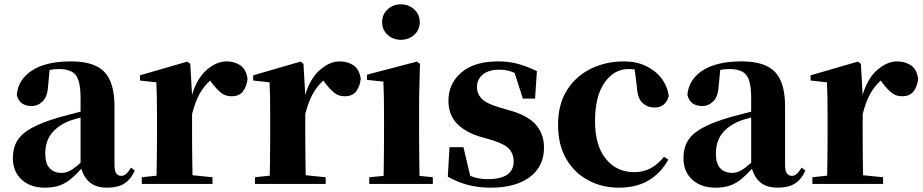

<svg xmlns="http://www.w3.org/2000/svg" viewBox="-20 -845 4240 882"><path d="M350.1 -97.2V-305.2Q332.5 -300.3 318.4 -296.1Q304.2 -292 294.9 -288.1Q242.7 -266.1 215.3 -230Q188 -193.8 188 -139.2Q188 -94.2 207.8 -72.5Q227.5 -50.8 263.2 -50.8Q283.2 -50.8 302.7 -61.5Q322.3 -72.3 350.1 -97.2ZM136.2 -503.9 151.9 -509.8ZM582 -75.2 599.1 -61Q580.1 -19.5 550 -1.2Q520 17.1 472.2 17.1Q422.4 17.1 393.8 -6.1Q365.2 -29.3 354 -69.8Q328.6 -42 305.2 -22.5Q281.7 -2.9 253.4 7.1Q225.1 17.1 185.1 17.1Q120.6 17.1 79.8 -19.5Q39.1 -56.2 39.1 -119.1Q39.1 -164.6 58.8 -197.8Q78.6 -231 125 -256.8Q171.4 -282.7 252 -306.2Q272.9 -312 298.3 -318.6Q323.7 -325.2 350.1 -332V-393.1Q350.1 -471.2 328.6 -499.5Q307.1 -527.8 250 -527.8Q228 -527.8 208 -523.9L201.2 -453.1Q198.7 -401.9 176.5 -379.9Q154.3 -357.9 126 -357.9Q69.3 -357.9 57.1 -409.2Q63 -479.5 127 -521.2Q190.9 -563 307.1 -563Q413.6 -563 459.7 -514.4Q505.9 -465.8 505.9 -356.9V-87.9Q505.9 -59.6 514.4 -48.3Q522.9 -37.1 537.1 -37.1Q548.3 -37.1 558.1 -44.9Q567.9 -52.7 582 -75.2Z M854 -551.8 862.3 -409.2Q884.8 -485.4 929.9 -524.2Q975.1 -563 1020 -563Q1055.2 -563 1082.5 -545.9Q1109.9 -528.8 1117.2 -483.9Q1114.3 -451.2 1097.4 -427Q1080.6 -402.8 1043 -402.8Q1014.6 -402.8 994.6 -419.4Q974.6 -436 954.1 -462.9L945.3 -475.1Q915 -447.3 895.8 -411.9Q876.5 -376.5 862.3 -320.8V-237.8Q862.3 -210.4 862.5 -175.5Q862.8 -140.6 863.3 -105Q863.8 -69.3 864.3 -40L956.1 -30.8V0H631.3V-30.8L699.2 -38.1Q699.7 -66.9 700.2 -102.8Q700.7 -138.7 700.9 -174.3Q701.2 -210 701.2 -237.8V-320.8Q701.2 -369.6 700.4 -400.4Q699.7 -431.2 698.2 -466.8L623 -475.1V-499L840.3 -562Z M1374 -551.8 1382.3 -409.2Q1404.8 -485.4 1450 -524.2Q1495.1 -563 1540 -563Q1575.2 -563 1602.5 -545.9Q1629.9 -528.8 1637.2 -483.9Q1634.3 -451.2 1617.4 -427Q1600.6 -402.8 1563 -402.8Q1534.7 -402.8 1514.6 -419.4Q1494.6 -436 1474.1 -462.9L1465.3 -475.1Q1435.1 -447.3 1415.8 -411.9Q1396.5 -376.5 1382.3 -320.8V-237.8Q1382.3 -210.4 1382.6 -175.5Q1382.8 -140.6 1383.3 -105Q1383.8 -69.3 1384.3 -40L1476.1 -30.8V0H1151.4V-30.8L1219.2 -38.1Q1219.7 -66.9 1220.2 -102.8Q1220.7 -138.7 1220.9 -174.3Q1221.2 -210 1221.2 -237.8V-320.8Q1221.2 -369.6 1220.5 -400.4Q1219.7 -431.2 1218.3 -466.8L1143.1 -475.1V-499L1360.4 -562Z M1821.3 -662.1Q1786.1 -662.1 1760.7 -684.8Q1735.4 -707.5 1735.4 -743.2Q1735.4 -778.8 1760.7 -802Q1786.1 -825.2 1821.3 -825.2Q1856.9 -825.2 1882.6 -802Q1908.2 -778.8 1908.2 -743.2Q1908.2 -707.5 1882.6 -684.8Q1856.9 -662.1 1821.3 -662.1ZM1907.2 -37.1 1968.3 -30.8V0H1676.3V-30.8L1742.2 -37.1Q1742.7 -66.4 1743.2 -102.5Q1743.7 -138.7 1743.9 -174.3Q1744.1 -210 1744.1 -237.8V-317.9Q1744.1 -366.2 1743.4 -398.9Q1742.7 -431.6 1741.2 -470.2L1666 -478V-502L1895 -562L1909.2 -551.8L1905.3 -392.1V-237.8Q1905.3 -210 1905.5 -174.1Q1905.8 -138.2 1906.2 -102.1Q1906.7 -65.9 1907.2 -37.1Z M2269 -353 2328.1 -335.9Q2406.7 -313 2442.9 -270.8Q2479 -228.5 2479 -167Q2479 -80.1 2413.6 -31.5Q2348.1 17.1 2234.9 17.1Q2176.8 17.1 2129.2 4.4Q2081.5 -8.3 2037.1 -33.2L2044.9 -168.9H2108.9L2140.1 -37.1Q2158.7 -29.3 2178.5 -25.6Q2198.2 -22 2222.2 -22Q2279.3 -22 2309.6 -42.5Q2339.8 -63 2339.8 -104Q2339.8 -135.7 2320.6 -158.9Q2301.3 -182.1 2241.2 -201.2L2183.1 -217.8Q2115.7 -238.8 2077.9 -278.6Q2040 -318.4 2040 -381.8Q2040 -460.9 2099.4 -512Q2158.7 -563 2269 -563Q2319.3 -563 2360.6 -551.3Q2401.9 -539.6 2446.3 -518.1L2438 -392.1H2381.8L2344.2 -509.8Q2328.1 -517.6 2311.3 -521.2Q2294.4 -524.9 2272 -524.9Q2226.6 -524.9 2198.7 -503.2Q2170.9 -481.4 2170.9 -443.8Q2170.9 -416 2190.7 -393.6Q2210.4 -371.1 2269 -353Z M2905.3 -449.2 2895.5 -525.9Q2887.7 -526.9 2880.9 -527.3Q2874 -527.8 2867.2 -527.8Q2800.8 -527.8 2757.1 -465.3Q2713.4 -402.8 2713.4 -288.1Q2713.4 -176.3 2763.2 -115.2Q2813 -54.2 2893.1 -54.2Q2937 -54.2 2970.2 -72.8Q3003.4 -91.3 3030.3 -125L3050.3 -111.8Q3015.6 -49.8 2959.7 -16.4Q2903.8 17.1 2822.3 17.1Q2746.1 17.1 2682.9 -16.4Q2619.6 -49.8 2581.5 -114.5Q2543.5 -179.2 2543.5 -272Q2543.5 -365.2 2584.2 -430.2Q2625 -495.1 2693.8 -529.1Q2762.7 -563 2846.2 -563Q2902.8 -563 2947 -542Q2991.2 -521 3018.6 -485.1Q3045.9 -449.2 3052.2 -403.8Q3037.6 -351.1 2986.3 -351.1Q2954.6 -351.1 2931.4 -372.3Q2908.2 -393.6 2905.3 -449.2Z M3430.7 -97.2V-305.2Q3413.1 -300.3 3398.9 -296.1Q3384.8 -292 3375.5 -288.1Q3323.2 -266.1 3295.9 -230Q3268.6 -193.8 3268.6 -139.2Q3268.6 -94.2 3288.3 -72.5Q3308.1 -50.8 3343.8 -50.8Q3363.8 -50.8 3383.3 -61.5Q3402.8 -72.3 3430.7 -97.2ZM3216.8 -503.9 3232.4 -509.8ZM3662.6 -75.2 3679.7 -61Q3660.6 -19.5 3630.6 -1.2Q3600.6 17.1 3552.7 17.1Q3502.9 17.1 3474.4 -6.1Q3445.8 -29.3 3434.6 -69.8Q3409.2 -42 3385.7 -22.5Q3362.3 -2.9 3334 7.1Q3305.7 17.1 3265.6 17.1Q3201.2 17.1 3160.4 -19.5Q3119.6 -56.2 3119.6 -119.1Q3119.6 -164.6 3139.4 -197.8Q3159.2 -231 3205.6 -256.8Q3252 -282.7 3332.5 -306.2Q3353.5 -312 3378.9 -318.6Q3404.3 -325.2 3430.7 -332V-393.1Q3430.7 -471.2 3409.2 -499.5Q3387.7 -527.8 3330.6 -527.8Q3308.6 -527.8 3288.6 -523.9L3281.7 -453.1Q3279.3 -401.9 3257.1 -379.9Q3234.9 -357.9 3206.5 -357.9Q3149.9 -357.9 3137.7 -409.2Q3143.6 -479.5 3207.5 -521.2Q3271.5 -563 3387.7 -563Q3494.1 -563 3540.3 -514.4Q3586.4 -465.8 3586.4 -356.9V-87.9Q3586.4 -59.6 3595 -48.3Q3603.5 -37.1 3617.7 -37.1Q3628.9 -37.1 3638.7 -44.9Q3648.4 -52.7 3662.6 -75.2Z M3934.6 -551.8 3942.9 -409.2Q3965.3 -485.4 4010.5 -524.2Q4055.7 -563 4100.6 -563Q4135.7 -563 4163.1 -545.9Q4190.4 -528.8 4197.8 -483.9Q4194.8 -451.2 4178 -427Q4161.1 -402.8 4123.5 -402.8Q4095.2 -402.8 4075.2 -419.4Q4055.2 -436 4034.7 -462.9L4025.9 -475.1Q3995.6 -447.3 3976.3 -411.9Q3957 -376.5 3942.9 -320.8V-237.8Q3942.9 -210.4 3943.1 -175.5Q3943.4 -140.6 3943.8 -105Q3944.3 -69.3 3944.8 -40L4036.6 -30.8V0H3711.9V-30.8L3779.8 -38.1Q3780.3 -66.9 3780.8 -102.8Q3781.2 -138.7 3781.5 -174.3Q3781.7 -210 3781.7 -237.8V-320.8Q3781.7 -369.6 3781 -400.4Q3780.3 -431.2 3778.8 -466.8L3703.6 -475.1V-499L3920.9 -562Z"/></svg>

Font: Source Han Serif JP Heavy
Style: Regular
Weight: 900
Designer: Ryoko NISHIZUKA  (kana & ideographs); Frank Grießhammer (Latin, Greek & Cyrillic); Wenlong ZHANG  (bopomofo); Sandoll Co
Foundry: Adobe Systems Incorporated
Version: Version 1.001;PS 1.001;hotconv 16.6.54;makeotf.lib2.5.65590